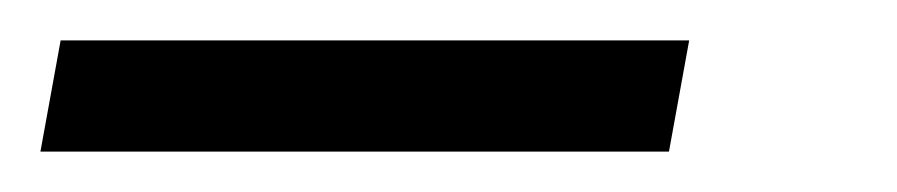

<svg xmlns="http://www.w3.org/2000/svg" viewBox="-113 203 444 95"><path d="M-83 223H228L218 278H-93Z"/></svg>

Font: Sarabun Light
Style: Italic
Weight: 300
Italic angle: -10°
Designer: Suppakit Chalermlarp | Katatrad Co.,Ltd.
Foundry: Cadson Demak Co.,Ltd.
Version: Version 1.000; ttfautohint (v1.6)